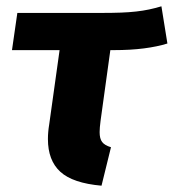

<svg xmlns="http://www.w3.org/2000/svg" viewBox="-20 -572 551 609"><path d="M330 -413 299 -189Q296 -166 296 -153Q296 -132 304 -121.5Q312 -111 332 -105L302 17Q211 9 171.5 -27Q132 -63 132 -131Q132 -142 133 -153.5Q134 -165 136 -177L169 -413H18L35 -531H301Q337 -531 363.5 -532Q390 -533 412 -535.5Q434 -538 453 -542Q472 -546 492 -552L511 -434Q479 -424 436.5 -418.5Q394 -413 340 -413Z"/></svg>

Font: Szlgxwxxxixliatcpuztgldltzi
Style: Regular
Weight: 700
Italic angle: -8°
Designer: Carrois Corporate & Edenspiekermann
Foundry: Carrois Corporate GbR & Edenspiekermann AG
Version: Version 2.001